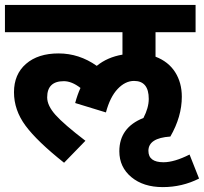

<svg xmlns="http://www.w3.org/2000/svg" viewBox="-20 -642 826 777"><path d="M238.3 -313.5Q170.9 -313.5 170.9 -248Q170.9 -214.8 204.6 -177Q238.3 -139.2 325.7 -72.3L239.3 16.6Q130.4 -69.8 83.5 -133.1Q36.6 -196.3 36.6 -268.8Q36.6 -341.3 85.2 -383.5Q133.8 -425.8 217 -425.8Q300.3 -425.8 371.6 -375.5Q414.6 -410.6 475.6 -420.9V-511.7H0V-622.1H771.5V-511.7H609.4V-412.6Q661.6 -392.6 688.7 -350.1Q715.8 -307.6 715.8 -250.5Q715.8 -169.9 669.4 -89.4Q580.6 -83.5 580.6 -31.7Q580.6 14.6 641.6 14.6Q685.5 14.6 747.1 -16.6L785.6 80.6Q717.3 115.2 638.7 115.2Q560.1 115.2 511.5 74.7Q462.9 34.2 462.9 -29.8Q462.9 -126 560.5 -164.6Q582 -206.1 582 -241.7Q582 -314.5 522.5 -314.5Q486.8 -314.5 456.1 -282Q425.3 -249.5 408.7 -187L284.2 -225.1Q293 -258.3 305.7 -286.1Q270.5 -313.5 238.3 -313.5Z"/></svg>

Font: NotoSans-Bold
Style: Bold
Weight: 700
Designer: Monotype Design team
Foundry: Monotype Imaging Inc.
Version: Version 1.04